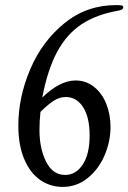

<svg xmlns="http://www.w3.org/2000/svg" viewBox="-20 -724 504 754"><path d="M52 -231Q52 -342 98.5 -451.5Q145 -561 232.5 -632.5Q320 -704 436 -704Q453 -704 458.5 -702.5Q464 -701 464 -696Q464 -690 459 -687Q454 -684 444 -682Q358 -667 300 -628.5Q242 -590 204.5 -520.5Q167 -451 146 -341Q215 -408 277 -408Q317 -408 348.5 -383.5Q380 -359 397 -317Q414 -275 414 -226Q414 -168 390.5 -113.5Q367 -59 324 -24.5Q281 10 226 10Q177 10 137.5 -17.5Q98 -45 75 -99.5Q52 -154 52 -231ZM332 -192Q332 -263 306.5 -303Q281 -343 238 -343Q216 -343 194.5 -330.5Q173 -318 139 -285Q135 -250 135 -213Q135 -141 161 -89Q187 -37 236 -37Q278 -37 305 -78Q332 -119 332 -192Z"/></svg>

Font: Charm
Style: Regular
Weight: 400
Designer: Katatrad Aksorn Co.,Ltd.
Foundry: Cadson Demak Co.,Ltd.
Version: Version 1.001